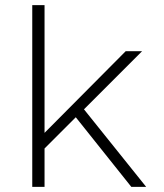

<svg xmlns="http://www.w3.org/2000/svg" viewBox="-20 -730 640 750"><path d="M106 0V-710H154V-211L471 -530H535L308 -303L551 0H493L276 -272L154 -150V0Z"/></svg>

Font: Geist Mono ExtraLight
Style: Regular
Weight: 200
Monospace: yes
Designer: Basement.studio, Andrés Briganti, Mateo Zaragoza
Foundry: Basement.studio, Vercel, Andrés Briganti, Guido Ferreyra, Mateo Zaragoza
Version: Version 1.500; ttfautohint (v1.8.4.7-5d5b)